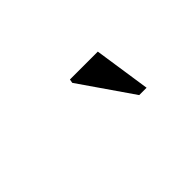

<svg xmlns="http://www.w3.org/2000/svg" viewBox="-13 -871 526 526"><g transform="rotate(-45 250.0 -608.0)"><path d="M364 -526H335.5L229.5 -679.5L231.5 -690.5H339.5Z"/></g></svg>

Font: Newsreader 36pt SemiBold
Style: Italic
Weight: 600
Italic angle: -17°
Designer: Hugues Gentile
Foundry: Production Type
Version: Version 1.003